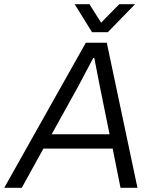

<svg xmlns="http://www.w3.org/2000/svg" viewBox="-46 -888 735 908"><path d="M592.8 -868.2 463.9 -735.8H389.2L307.1 -868.2H377L432.1 -780.8L518.1 -868.2ZM-25.9 0 359.9 -686H459L604 0H523.9L486.8 -185.1H159.2L57.1 0ZM198.2 -252.9H472.2L425.8 -481Q407.7 -570.3 399.9 -613.8H395Q383.3 -591.8 356.9 -542Q330.6 -492.2 324.2 -480Z"/></svg>

Font: Archivo Light
Style: Italic
Weight: 300
Italic angle: -10°
Designer: Hector Gatti
Foundry: Omnibus-Type
Version: Version 2.001